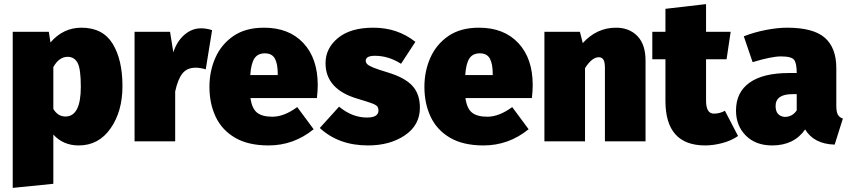

<svg xmlns="http://www.w3.org/2000/svg" viewBox="-20 -689 4144 936"><path d="M42 227V-534H218L226 -482Q288 -554 377 -554Q481 -554 529 -476Q577 -398 577 -269Q577 -146 519 -63Q461 20 364 20Q288 20 240 -33V207ZM299 -121Q374 -121 374 -266Q374 -354 358 -383Q342 -412 310 -412Q268 -412 240 -362V-158Q262 -121 299 -121Z M834 0H636V-534H809L825 -434Q842 -487 878.5 -519Q915 -551 960 -551Q986 -551 1014 -542L983 -351Q956 -359 934 -359Q892 -359 869.5 -331Q847 -303 834 -243Z M1289 20Q1190 20 1126 -17.5Q1062 -55 1031.5 -119.5Q1001 -184 1001 -266Q1001 -342 1030 -407.5Q1059 -473 1118 -513.5Q1177 -554 1267 -554Q1389 -554 1459 -479Q1529 -404 1529 -274Q1529 -249 1525 -211H1201Q1208 -160 1233 -140Q1258 -120 1308 -120Q1365 -120 1429 -167L1509 -59Q1412 20 1289 20ZM1334 -323V-330Q1334 -378 1320 -403.5Q1306 -429 1271 -429Q1237 -429 1220.5 -404.5Q1204 -380 1200 -323Z M1774 20Q1631 20 1539 -65L1633 -169Q1697 -116 1769 -116Q1824 -116 1825 -149Q1825 -163 1819 -170.5Q1813 -178 1791 -186Q1769 -194 1722 -208Q1567 -254 1567 -381Q1567 -454 1628 -504Q1689 -554 1800 -554Q1918 -554 2005 -485L1935 -378Q1874 -417 1808 -417Q1763 -417 1763 -393Q1763 -384 1770 -376.5Q1777 -369 1800 -359.5Q1823 -350 1870 -336Q1953 -311 1990 -271Q2027 -231 2027 -164Q2027 -79 1954 -29.5Q1881 20 1774 20Z M2337 20Q2238 20 2174 -17.5Q2110 -55 2079.5 -119.5Q2049 -184 2049 -266Q2049 -342 2078 -407.5Q2107 -473 2166 -513.5Q2225 -554 2315 -554Q2437 -554 2507 -479Q2577 -404 2577 -274Q2577 -249 2573 -211H2249Q2256 -160 2281 -140Q2306 -120 2356 -120Q2413 -120 2477 -167L2557 -59Q2460 20 2337 20ZM2382 -323V-330Q2382 -378 2368 -403.5Q2354 -429 2319 -429Q2285 -429 2268.5 -404.5Q2252 -380 2248 -323Z M3127 0H2929V-358Q2929 -387 2921.5 -398.5Q2914 -410 2899 -410Q2866 -410 2832 -357V0H2634V-534H2807L2821 -479Q2889 -554 2983 -554Q3048 -554 3087.5 -513Q3127 -472 3127 -394Z M3418 20Q3224 20 3224 -197V-400H3160V-534H3224V-646L3422 -669V-534H3542L3522 -400H3422V-199Q3422 -135 3460 -135Q3489 -135 3514 -149L3578 -26Q3545 -3 3501 8.5Q3457 20 3418 20Z M3744 20Q3664 20 3616 -28Q3568 -76 3568 -150Q3568 -239 3634 -286Q3700 -333 3826 -333H3864Q3864 -380 3851.5 -397Q3839 -414 3787 -414Q3741 -414 3649 -386L3606 -512Q3657 -532 3714 -543Q3771 -554 3817 -554Q3945 -554 4001 -505Q4057 -456 4057 -357V-173Q4057 -145 4064 -131Q4071 -117 4089 -111L4049 16Q3948 13 3905 -58Q3851 20 3744 20ZM3805 -119Q3843 -119 3864 -151V-230H3843Q3761 -230 3761 -172Q3761 -124 3805 -119Z"/></svg>

Font: Trujillo Black
Style: Regular
Weight: 900
Designer: Fira Sans original fonts by bBox Type GmbH, Carrois Corporate GbR, & Edenspiekermann AG / Changes by Cristiano Sobral
Foundry: Fira Sans original fonts by bBox Type GmbH, Carrois Corporate GbR, & Edenspiekermann AG / Changes by Cristiano Sobral
Version: Version 4.301;July 28, 2020;FontCreator 13.0.0.2655 64-bit